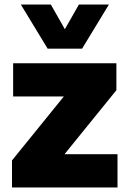

<svg xmlns="http://www.w3.org/2000/svg" viewBox="-20 -828 563 848"><path d="M33 0V-119.5L262 -402H38V-548.5H494V-429.5L265 -147H499V0ZM190.5 -613 72 -808H204.5L266.5 -699L328.5 -808H461L342.5 -613Z"/></svg>

Font: Encode Sans XBd
Style: Regular
Weight: 800
Designer: Multiple Designers
Foundry: Impallari Type
Version: Version 3.002; ttfautohint (v1.8.3) -l 8 -r 50 -G 200 -x 14 